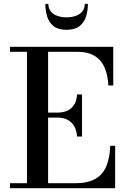

<svg xmlns="http://www.w3.org/2000/svg" viewBox="-20 -998 678 1018"><path d="M33 0V-26.5H123V-723.5H33V-750H580.5V-545H554.5Q552 -598.5 535 -638.8Q518 -679 482.2 -701.2Q446.5 -723.5 388 -723.5H235V-26.5H377.5Q446 -26.5 486 -49.8Q526 -73 544 -117.2Q562 -161.5 564.5 -225H590.5V0ZM388.5 -274Q386.5 -307.5 372.8 -330Q359 -352.5 336.8 -363.5Q314.5 -374.5 286 -374.5H217V-401H286Q314.5 -401 336.8 -411Q359 -421 372.8 -442.2Q386.5 -463.5 388.5 -497H415V-274ZM332.5 -840Q288.5 -840 264 -859.5Q239.5 -879 230 -910.5Q220.5 -942 220.5 -977.5H236.5Q236.5 -953.5 249.2 -937.5Q262 -921.5 284 -913.8Q306 -906 332.5 -906Q359.5 -906 381.5 -913.8Q403.5 -921.5 416.5 -937.5Q429.5 -953.5 429.5 -977.5H446Q446 -942 436.2 -910.5Q426.5 -879 401.8 -859.5Q377 -840 332.5 -840Z"/></svg>

Font: Bodoni Moda SC 9pt Medium
Style: Regular
Weight: 500
Designer: Owen Earl
Foundry: indestructible type
Version: Version 2.005